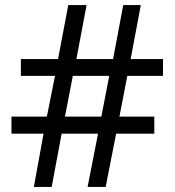

<svg xmlns="http://www.w3.org/2000/svg" viewBox="-20 -734 686 754"><path d="M480 -436 449 -276H586V-209H436L395 0H324L365 -209H222L183 0H113L151 -209H25V-276H164L196 -436H62V-502H208L248 -714H320L280 -502H424L464 -714H533L493 -502H620V-436ZM235 -276H378L409 -436H266Z"/></svg>

Font: Noto Sans Hebrew Droid SemiBold
Style: Regular
Weight: 600
Designer: Monotype Design Team
Foundry: Monotype Imaging Inc.
Version: Version 1.100; ttfautohint (v1.8.4.7-5d5b)